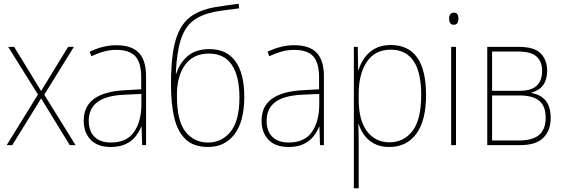

<svg xmlns="http://www.w3.org/2000/svg" viewBox="-20 -780 3026 1032"><path d="M16 0 184 -272 24 -528H56L201 -291L346 -528H377L218 -271L386 0H355L201 -251L46 0Z M575 10Q504 10 467 -29Q430 -68 430 -131Q430 -209 485.5 -249Q541 -289 649 -295L739 -300V-363Q739 -444 707 -478Q675 -512 605 -512Q573 -512 542 -504Q511 -496 471 -478L462 -502Q535 -537 605 -537Q687 -537 726 -496.5Q765 -456 765 -370V0H744L741 -99H739Q728 -71 708 -46Q688 -21 655.5 -5.5Q623 10 575 10ZM575 -14Q662 -14 701 -71.5Q740 -129 740 -220V-275L651 -271Q552 -267 504.5 -232Q457 -197 457 -131Q457 -75 488 -44.5Q519 -14 575 -14Z M1098 10Q1022 10 978.5 -30.5Q935 -71 917 -146Q899 -221 899 -326Q899 -433 911 -506.5Q923 -580 950 -627.5Q977 -675 1022 -702Q1067 -729 1132 -741Q1154 -745 1190 -750Q1226 -755 1263 -760L1265 -735Q1226 -730 1190.5 -725.5Q1155 -721 1131 -716Q1059 -701 1016 -667Q973 -633 951.5 -566Q930 -499 925 -385H928Q944 -439 987.5 -477.5Q1031 -516 1107 -516Q1198 -516 1245.5 -450.5Q1293 -385 1293 -260Q1293 -128 1241 -59Q1189 10 1098 10ZM1098 -14Q1173 -14 1220 -73Q1267 -132 1267 -256Q1267 -371 1226 -431.5Q1185 -492 1103 -492Q1019 -492 974.5 -431Q930 -370 931 -265Q931 -130 977 -72Q1023 -14 1098 -14Z M1531 10Q1460 10 1423 -29Q1386 -68 1386 -131Q1386 -209 1441.5 -249Q1497 -289 1605 -295L1695 -300V-363Q1695 -444 1663 -478Q1631 -512 1561 -512Q1529 -512 1498 -504Q1467 -496 1427 -478L1418 -502Q1491 -537 1561 -537Q1643 -537 1682 -496.5Q1721 -456 1721 -370V0H1700L1697 -99H1695Q1684 -71 1664 -46Q1644 -21 1611.5 -5.5Q1579 10 1531 10ZM1531 -14Q1618 -14 1657 -71.5Q1696 -129 1696 -220V-275L1607 -271Q1508 -267 1460.5 -232Q1413 -197 1413 -131Q1413 -75 1444 -44.5Q1475 -14 1531 -14Z M1882 232V-528H1903L1905 -403H1907Q1917 -437 1938.5 -468Q1960 -499 1995 -518.5Q2030 -538 2080 -538Q2270 -538 2270 -269Q2270 -131 2217.5 -60.5Q2165 10 2073 10Q2025 10 1992 -7.5Q1959 -25 1938.5 -53Q1918 -81 1908 -113H1906Q1907 -88 1907.5 -60.5Q1908 -33 1908 -4V232ZM2073 -15Q2150 -15 2197 -76Q2244 -137 2244 -269Q2244 -513 2080 -513Q1996 -513 1952 -448Q1908 -383 1908 -275V-246Q1908 -132 1953.5 -73.5Q1999 -15 2073 -15Z M2419 -647Q2394 -647 2394 -680Q2394 -712 2420 -712Q2444 -712 2444 -680Q2444 -647 2419 -647ZM2405 0V-528H2431V0Z M2599 0V-528H2769Q2852 -528 2886.5 -492.5Q2921 -457 2921 -400Q2921 -306 2837 -282V-280Q2940 -262 2940 -146Q2940 -79 2900.5 -39.5Q2861 0 2777 0ZM2625 -292H2774Q2836 -292 2865 -319.5Q2894 -347 2894 -400Q2894 -448 2864.5 -475.5Q2835 -503 2765 -503H2625ZM2625 -25H2770Q2844 -25 2878.5 -55.5Q2913 -86 2913 -147Q2913 -211 2877.5 -239Q2842 -267 2772 -267H2625Z"/></svg>

Font: Noto Sans SemiCondensed Thin
Style: Regular
Weight: 100
Width: 4
Designer: Monotype Design Team
Foundry: Monotype Imaging Inc.
Version: Version 2.013; ttfautohint (v1.8.4.7-5d5b)